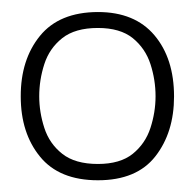

<svg xmlns="http://www.w3.org/2000/svg" viewBox="-20 -710 329 324"><path d="M145.2 -405.8Q80 -405.8 47.5 -445.7Q15 -485.5 15 -547.2Q14.8 -609.3 47.4 -649.4Q80 -689.5 145.2 -689.7Q207.5 -689.7 240.6 -650.5Q273.7 -611.3 273.7 -547.2Q273.7 -486.5 242.2 -446.2Q210.7 -405.8 145.2 -405.8ZM145.2 -433.3Q182.8 -433.3 204.1 -450.5Q225.3 -467.7 233.9 -494.2Q242.5 -520.7 242.5 -547.5Q242.5 -575.3 233.9 -601.8Q225.3 -628.3 204.1 -645.6Q182.8 -662.8 145.2 -662.8Q106.7 -662.8 85 -645.6Q63.3 -628.3 54.8 -601.8Q46.2 -575.3 46.2 -547.5Q46.2 -520.7 54.8 -494.2Q63.3 -467.7 85 -450.5Q106.7 -433.3 145.2 -433.3Z"/></svg>

Font: Darker Grotesque Light
Style: Regular
Weight: 300
Designer: Gabriel Lam
Foundry: TypeRant
Version: Version 1.000;gftools[0.9.28]